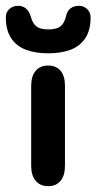

<svg xmlns="http://www.w3.org/2000/svg" viewBox="-51 -629 331 659"><path d="M56 -60Q56 -27 71.5 -8.5Q87 10 114 10Q142 10 157 -8.5Q172 -27 172 -60V-334Q172 -368 157 -386Q142 -404 114 -404Q87 -404 71.5 -386Q56 -368 56 -334ZM176 -575Q170 -549 156.5 -538.5Q143 -528 115 -528Q88 -528 74.5 -538Q61 -548 55 -571Q44 -609 11 -609Q-7 -609 -19 -598Q-31 -587 -31 -570Q-31 -525 -12.5 -497.5Q6 -470 38.5 -458Q71 -446 115 -446Q158 -446 190.5 -458Q223 -470 241.5 -497.5Q260 -525 260 -570Q260 -586 248.5 -597.5Q237 -609 221 -609Q184 -609 176 -575Z"/></svg>

Font: Beiruti
Style: Bold
Weight: 700
Designer: Arlette Boutros
Foundry: Boutros
Version: Version 1.41